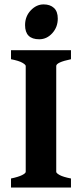

<svg xmlns="http://www.w3.org/2000/svg" viewBox="-20 -840 377 860"><path d="M29.3 0V-40.5Q62.5 -47.4 78.9 -55.7Q95.2 -64 95.2 -70.3V-544.4Q95.2 -550.3 79.8 -559.1Q64.5 -567.9 29.3 -574.7V-615.2H297.9V-574.7Q231.9 -561 231.9 -544.4V-70.3Q231.9 -64.5 247.3 -55.9Q262.7 -47.4 297.9 -40.5V0ZM238.8 -756.8Q238.8 -718.3 214.1 -691.2Q189.5 -664.1 155.8 -664.1Q92.3 -664.1 92.3 -727.5Q92.3 -766.6 117.7 -793.5Q143.1 -820.3 175.3 -820.3Q204.6 -820.3 221.7 -804.4Q238.8 -788.6 238.8 -756.8Z"/></svg>

Font: Gentium Book Plus
Style: Bold
Weight: 700
Designer: Victor Gaultney, Annie Olsen, Iska Routamaa, Becca Hirsbrunner
Foundry: SIL International
Version: Version 6.101